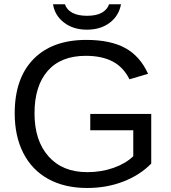

<svg xmlns="http://www.w3.org/2000/svg" viewBox="-20 -889 818 918"><path d="M50.3 -347.2Q50.3 -514.6 140.1 -606.4Q230 -698.2 392.6 -698.2Q506.8 -698.2 578.1 -659.7Q649.4 -621.1 688 -536.1L599.1 -509.8Q569.8 -568.4 518.3 -595.2Q466.8 -622.1 390.1 -622.1Q271 -622.1 208 -550Q145 -478 145 -347.2Q145 -216.8 211.9 -141.4Q278.8 -65.9 397 -65.9Q464.4 -65.9 522.7 -86.4Q581.1 -106.9 617.2 -142.1V-266.1H411.6V-344.2H703.1V-106.9Q648.4 -51.3 569.1 -20.8Q489.7 9.8 397 9.8Q289.1 9.8 210.9 -33.2Q132.8 -76.2 91.6 -157Q50.3 -237.8 50.3 -347.2ZM395.5 -747.1Q330.6 -747.1 286.4 -780.8Q242.2 -814.5 233.4 -868.7H290.5Q298.8 -842.8 325.4 -828.1Q352.1 -813.5 396.5 -813.5Q440.9 -813.5 467 -828.4Q493.2 -843.3 501.5 -868.7H558.6Q548.3 -813 504.4 -780Q460.4 -747.1 395.5 -747.1Z"/></svg>

Font: Liberation Sans
Style: Regular
Weight: 400
Designer: Steve Matteson
Foundry: Ascender Corporation
Version: Version 2.00.1